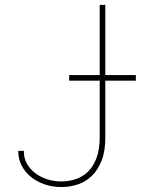

<svg xmlns="http://www.w3.org/2000/svg" viewBox="-20 -747 570 777"><path d="M53.6 0ZM230.1 9.9Q192.8 10.3 160.5 -0.9Q128.2 -12.1 104.4 -31.8Q80.6 -51.5 67.1 -77.9Q53.6 -104.4 54 -134.6V-136.4H76.7V-134.6Q76 -109 87.9 -86.6Q99.8 -64.3 120.7 -47.8Q141.7 -31.2 169.9 -21.8Q198.2 -12.4 230.1 -12.8Q259.6 -13.1 287.3 -22.4Q315 -31.6 336.5 -52.6Q358 -73.5 370.7 -108Q383.5 -142.4 383.5 -193.2V-727.3H406.2V-193.2Q406.6 -137.4 391.9 -98.9Q377.1 -60.4 352.6 -36.2Q328.1 -12.1 296.3 -1.2Q264.6 9.6 230.1 9.9ZM529.8 -420.5H259.9V-443.2H529.8Z"/></svg>

Font: Linik Sans Thin
Style: Regular
Weight: 100
Designer: Fonts by Rasmus Andersson / Changes by Cristiano Sobral with parts from Marc Monis
Foundry: rsms
Version: Version 3.020; ttfautohint (v1.6)